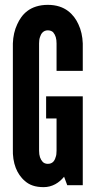

<svg xmlns="http://www.w3.org/2000/svg" viewBox="-20 -763 400 791"><path d="M213 -471V-584C213 -604 209 -618 199 -630C194 -635 186 -638 177 -638C158 -638 149 -624 145 -611C142 -603 141 -594 141 -584V-142C141 -121 146 -107 156 -96C161 -91 168 -88 177 -88C196 -88 205 -100 209 -115C212 -122 213 -131 213 -142V-275H170V-366H321V0H257L244 -35C224 -10 195 8 160 8C125 8 101 -1 83 -17C65 -32 53 -51 45 -71C36 -94 32 -121 33 -151V-584C34 -613 40 -640 51 -663C60 -683 73 -703 93 -718C113 -733 141 -743 177 -743C213 -743 240 -733 260 -718C280 -703 294 -683 303 -663C314 -640 320 -613 321 -584V-471Z"/></svg>

Font: League Gothic
Style: Regular
Weight: 400
Designer: The League of Moveable Type
Version: Version 1.560;PS 001.560;hotconv 1.0.56;makeotf.lib2.0.21325